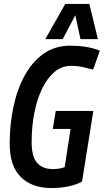

<svg xmlns="http://www.w3.org/2000/svg" viewBox="-20 -941 525 971"><path d="M241 10Q141 10 85 -46Q29 -102 29 -215Q29 -310 47.5 -398.5Q66 -487 104 -557.5Q142 -628 200 -669Q258 -710 336 -710Q376 -710 414 -704Q452 -698 485 -685L451 -589Q425 -596 398 -602Q371 -608 338 -608Q292 -608 255.5 -577Q219 -546 193 -492.5Q167 -439 153.5 -369.5Q140 -300 140 -223Q140 -148 168 -117Q196 -86 247 -86Q284 -86 307 -96L337 -289H247L262 -380H452L395 -23Q367 -7 326.5 1.5Q286 10 241 10ZM209 -743 310 -921H432L475 -743H387L361 -864L297 -743Z"/></svg>

Font: Georama SemiCondensed SemiBold
Style: Italic
Weight: 600
Width: 4
Italic angle: -9°
Designer: Jean-Baptiste Levee
Foundry: Production Type
Version: Version 1.000